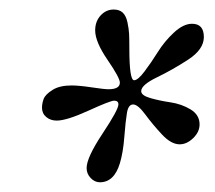

<svg xmlns="http://www.w3.org/2000/svg" viewBox="-20 -668 442 395"><path d="M255.9 -502.9Q263.7 -502.9 277.3 -521Q291 -539.1 304.7 -561Q318.4 -583 337.9 -601.1Q357.4 -619.1 375 -619.1Q399.4 -619.1 399.4 -591.8Q399.4 -566.4 367.2 -545.4Q335 -524.4 302.7 -508.8Q270.5 -493.2 270.5 -480.5Q270.5 -471.7 289.1 -466.3Q307.6 -460.9 330.6 -457.5Q353.5 -454.1 372.1 -442.9Q390.6 -431.6 390.6 -412.1Q390.6 -396.5 377.4 -383.8Q364.3 -371.1 349.6 -371.1Q332 -371.1 313 -391.6Q293.9 -412.1 278.8 -432.6Q263.7 -453.1 253.9 -453.1Q244.1 -453.1 241.2 -436Q238.3 -418.9 235.8 -386.7Q233.4 -354.5 226.6 -332Q214.8 -293 185.5 -293Q174.8 -293 166.5 -301.8Q158.2 -310.5 158.2 -322.3Q158.2 -343.8 190.9 -393.1Q223.6 -442.4 223.6 -453.1Q223.6 -460.9 214.8 -460.9Q207 -460.9 162.1 -440.4Q117.2 -419.9 96.7 -419.9Q84 -419.9 75.2 -427.2Q66.4 -434.6 66.4 -446.3Q66.4 -455.1 69.8 -464.4Q73.2 -473.6 87.9 -482.9Q102.5 -492.2 127 -492.2Q142.6 -492.2 168.5 -488.3Q194.3 -484.4 203.1 -484.4Q226.6 -484.4 226.6 -498Q226.6 -507.8 201.2 -544.9Q175.8 -582 175.8 -605.5Q175.8 -624 187 -636.2Q198.2 -648.4 213.9 -648.4Q225.6 -648.4 232.4 -642.1Q239.3 -635.7 242.2 -622.1Q245.1 -608.4 245.6 -598.1Q246.1 -587.9 246.1 -568.4Q246.1 -502.9 255.9 -502.9Z"/></svg>

Font: Crimson
Style: SemiboldItalic
Weight: 600
Italic angle: -11°
Version: Version 0.8 ; ttfautohint (v1.00) -l 8 -r 50 -G 200 -x 14 -D